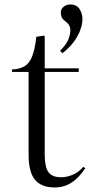

<svg xmlns="http://www.w3.org/2000/svg" viewBox="-20 -812 399 846"><path d="M220 14Q163 14 134.5 -19.5Q106 -53 106 -132V-495H33V-506Q65 -507 87 -519.5Q109 -532 121.5 -563Q134 -594 140 -650L174 -655L177 -651V-511H327V-495H177V-132Q177 -77 193 -54Q209 -31 250 -31Q274 -31 300.5 -42Q327 -53 347 -77L356 -71Q328 -29 295.5 -7.5Q263 14 220 14ZM254.9 -577.3 244.8 -588.4Q273 -616.5 281.5 -639.1Q290 -661.7 290 -679.8Q290 -702.9 266.9 -718.9Q247.9 -732 247.9 -756.1Q247.9 -772.2 260.4 -782.2Q273 -792.3 289 -792.3Q318.2 -792.3 330.7 -771.7Q343.3 -751.1 343.3 -729Q343.3 -691.8 320.2 -650.6Q297.1 -609.5 254.9 -577.3Z"/></svg>

Font: Literata 72pt Light
Style: Regular
Weight: 300
Designer: Latin by Veronika Burian and Jose Scaglione. Greek by Irene Vlachou. Cyrillic by Vera Evstafieva.
Foundry: TypeTogether
Version: Version 3.002